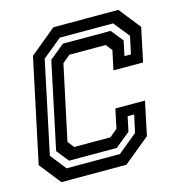

<svg xmlns="http://www.w3.org/2000/svg" viewBox="-104 -793 831 886"><g transform="rotate(-15 311.0 -350.0)"><path d="M81 0 0 -103 105 -597 230 -700H540.5L622 -597L588 -436H446.5L466 -528L442 -558.5H269L232 -528L156 -172L180 -141.5H353L390 -172L409.5 -264H551L517 -103L391.5 0ZM120.5 -55.5H375.5L468 -131.5L486 -215H455L440 -144.5L368.5 -86.5H141L94.5 -144.5L182 -557.5L253 -615.5H481L527.5 -557.5L512.5 -486.5H543.5L561.5 -570.5L501 -646H246L154 -570.5L61 -131.5Z"/></g></svg>

Font: Tourney Thin SemiBold
Style: Italic
Weight: 600
Italic angle: -12°
Version: Version 1.015